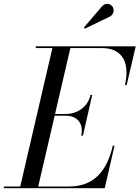

<svg xmlns="http://www.w3.org/2000/svg" viewBox="-65 -995 738 1015"><path d="M518 -908.5C534 -918 541 -941 531.5 -957.5C522 -974 496.5 -983.5 475.5 -963L378.5 -849.5L384 -843.5ZM283 -383.5C340 -383.5 379 -345 364.5 -278H373.5L422.5 -493H413.5C398.5 -426 340 -392.5 283 -392.5H226L307 -741H474C591 -741 620.5 -652 595.5 -545H604.5L652.5 -750H124V-741H212L42 -9H-45V0H488.5L540.5 -225H531.5C502 -98 437 -9 300 -9H137L224 -383.5Z"/></svg>

Font: Bodoni* 24pt
Style: Italic
Weight: 400
Italic angle: -13°
Version: Version 2.3